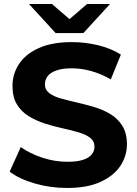

<svg xmlns="http://www.w3.org/2000/svg" viewBox="-20 -921 678 953"><path d="M313 12Q229 12 152 -10.5Q75 -33 28 -69L83 -191Q128 -159 189.5 -138.5Q251 -118 314 -118Q362 -118 391.5 -127.5Q421 -137 435 -154Q449 -171 449 -193Q449 -221 427 -237.5Q405 -254 369 -264.5Q333 -275 289.5 -284.5Q246 -294 202.5 -308Q159 -322 123 -344Q87 -366 64.5 -402Q42 -438 42 -494Q42 -554 74.5 -603.5Q107 -653 172.5 -682.5Q238 -712 337 -712Q403 -712 467 -696.5Q531 -681 580 -650L530 -527Q481 -555 432 -568.5Q383 -582 336 -582Q289 -582 259 -571Q229 -560 216 -542.5Q203 -525 203 -502Q203 -475 225 -458.5Q247 -442 283 -432Q319 -422 362.5 -412Q406 -402 449.5 -389Q493 -376 529 -354Q565 -332 587.5 -296Q610 -260 610 -205Q610 -146 577 -97Q544 -48 478.5 -18Q413 12 313 12ZM256 -757 124 -901H238L376 -782H274L412 -901H526L394 -757Z"/></svg>

Font: MOST Montserrat
Style: Bold
Weight: 700
Designer: Julieta Ulanovsky
Foundry: Julieta Ulanovsky
Version: Version 8.000;March 11, 2024;FontCreator 15.0.0.2926 64-bit